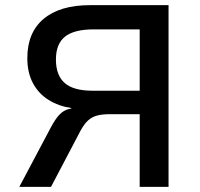

<svg xmlns="http://www.w3.org/2000/svg" viewBox="-20 -725 777 745"><path d="M55 0 177 -230Q195 -264 211 -280.5Q227 -297 247 -302L257 -304L256 -306Q208 -313 169 -337Q130 -361 108 -402Q86 -443 86 -499Q86 -599 149.5 -652Q213 -705 329 -705H634V0H522V-282H407Q377 -282 356.5 -276.5Q336 -271 321 -257Q306 -243 292 -217L178 0ZM339 -373H522V-611H343Q268 -611 232.5 -583Q197 -555 197 -494Q197 -433 231 -403Q265 -373 339 -373Z"/></svg>

Font: Nunito Sans 7pt SemiBold
Style: Regular
Weight: 600
Designer: Vernon Adams
Foundry: Vernon Adams
Version: Version 3.101;gftools[0.9.27]